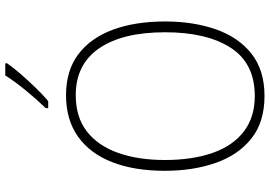

<svg xmlns="http://www.w3.org/2000/svg" viewBox="-164 -826 1000 711"><g transform="rotate(-90 335.5 -470.0)"><path d="M612 -358Q612 -254 583 -170.5Q554 -87 493 -38.5Q432 10 336 10Q239 10 178 -39Q117 -88 88 -171.5Q59 -255 59 -359Q59 -472 91 -554Q123 -636 185.5 -680.5Q248 -725 339 -725Q430 -725 490.5 -679.5Q551 -634 581.5 -551.5Q612 -469 612 -358ZM99 -359Q99 -258 125 -183Q151 -108 204 -67Q257 -26 336 -26Q457 -26 514.5 -115Q572 -204 572 -358Q572 -516 512.5 -602.5Q453 -689 339 -689Q258 -689 205 -648Q152 -607 125.5 -532.5Q99 -458 99 -359ZM457 -943Q441 -920 417 -892.5Q393 -865 367 -838Q341 -811 317 -791H291V-800Q323 -833 357 -874.5Q391 -916 412 -950H457Z"/></g></svg>

Font: Noto Sans Khmer SemiCondensed ExtraLight
Style: Regular
Weight: 200
Width: 4
Designer: Danh Hong and the Monotype Design Team
Foundry: Monotype Imaging Inc.
Version: Version 2.004; ttfautohint (v1.8.4.7-5d5b)